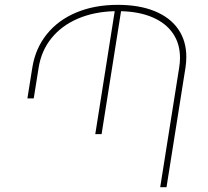

<svg xmlns="http://www.w3.org/2000/svg" viewBox="-20 -780 866 800"><path d="M756.3 -543Q756.3 -520.5 752.9 -498.5L673.8 0H647.5L726.6 -498.5Q730 -518.6 730 -539.1Q730 -597.7 700.7 -640.6Q671.4 -683.6 616.2 -707.5Q561 -731.4 484.4 -733.4L403.3 -221.2H377L458 -733.4Q372.6 -731.4 304.7 -702.4Q236.8 -673.3 194.6 -621.1Q152.3 -568.8 141.1 -498.5L120.6 -370.1H94.2L114.7 -498.5Q127.4 -578.1 174.8 -637.2Q222.2 -696.3 298.1 -728Q374 -759.8 470.7 -759.8Q560.1 -759.8 624.3 -733.6Q688.5 -707.5 722.4 -658.7Q756.3 -609.9 756.3 -543Z"/></svg>

Font: Mardoto Thin
Style: Italic
Weight: 250
Italic angle: -12°
Designer: Christian Robertson, Vahan Hovhannisyan
Foundry: Google
Version: Version 1.000